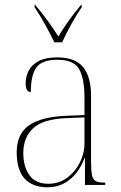

<svg xmlns="http://www.w3.org/2000/svg" viewBox="-20 -786 514 816"><path d="M182 10Q119 10 85 -26.5Q51 -63 51 -139Q51 -217 103.5 -253.5Q156 -290 264 -294L339 -297V-371Q339 -452 316.5 -492Q294 -532 223 -532Q158 -532 134.5 -499Q111 -466 111 -395Q89 -395 89 -432Q89 -460 101.5 -485Q114 -510 143.5 -526Q173 -542 224 -542Q300 -542 333.5 -500.5Q367 -459 367 -379V-97Q367 -60 371 -41.5Q375 -23 386.5 -16.5Q398 -10 422 -10H427V0H341V-114H339Q328 -83 307 -54.5Q286 -26 254.5 -8Q223 10 182 10ZM186 -5Q230 -5 264.5 -30Q299 -55 319 -94.5Q339 -134 339 -178V-287L263 -284Q162 -280 120.5 -240.5Q79 -201 79 -136Q79 -78 105 -41.5Q131 -5 186 -5ZM211 -606Q195 -640 171 -683Q147 -726 127 -755V-766H129Q160 -729 182.5 -698Q205 -667 228 -631Q250 -667 272 -698Q294 -729 325 -766H327V-755Q307 -726 283 -683Q259 -640 244 -606Z"/></svg>

Font: Noto Serif Display SemiCondensed Thin
Style: Regular
Weight: 100
Width: 4
Designer: Monotype Design Team
Foundry: Monotype Imaging Inc.
Version: Version 2.009